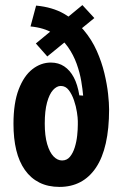

<svg xmlns="http://www.w3.org/2000/svg" viewBox="-20 -720 481 755"><path d="M214 15Q169 15 135 -2Q101 -19 78 -51.5Q55 -84 44 -129.5Q33 -175 33 -233Q33 -315 53.5 -368.5Q74 -422 107.5 -448Q141 -474 180 -474Q210 -474 232.5 -459Q255 -444 270 -416Q285 -388 292 -345L307 -344Q305 -368 299.5 -401Q294 -434 281.5 -469Q269 -504 247 -535.5Q225 -567 189 -589Q153 -611 100 -616L122 -698Q186 -692 231.5 -666Q277 -640 309 -602Q341 -564 360.5 -520Q380 -476 390.5 -432Q401 -388 405 -351Q409 -314 409 -290Q409 -214 396 -156.5Q383 -99 357.5 -61Q332 -23 296 -4Q260 15 214 15ZM224 -89Q243 -89 255 -103.5Q267 -118 274 -140.5Q281 -163 283.5 -187Q286 -211 286 -229V-244Q286 -256 282.5 -279Q279 -302 271 -325.5Q263 -349 250.5 -365.5Q238 -382 219 -382Q203 -382 188.5 -366Q174 -350 165 -317Q156 -284 156 -234Q156 -186 165.5 -153.5Q175 -121 190.5 -105Q206 -89 224 -89ZM121 -549 304 -700 351 -649 166 -498Z"/></svg>

Font: Bricolage Grotesque 24pt Condensed SemiBold
Style: Regular
Weight: 600
Width: 3
Designer: Mathieu Triay
Foundry: Atelier Triay
Version: Version 1.001;gftools[0.9.33.dev8+g029e19f]